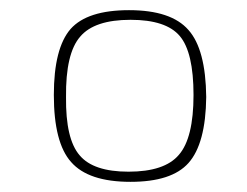

<svg xmlns="http://www.w3.org/2000/svg" viewBox="-20 -620 486 378"><path d="M351 -561Q385 -523 386 -429Q385 -337 351 -299Q318 -262 237 -262Q154 -262 120 -301Q86 -339 86 -433Q86 -525 119 -563Q152 -600 234 -600Q317 -600 351 -561ZM138 -548Q109 -515 110 -429Q109 -346 137 -314Q164 -282 233 -282Q304 -282 332 -315Q361 -348 361 -433Q361 -517 334 -549Q307 -581 237 -581Q166 -581 138 -548Z"/></svg>

Font: Taylor Sans Thin
Style: Regular
Weight: 100
Italic angle: -8°
Designer: Natanael Gama
Version: Version 1.001 September 8, 2015